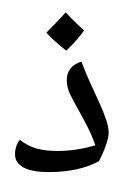

<svg xmlns="http://www.w3.org/2000/svg" viewBox="-20 -755 454 692"><path d="M156.2 -134.8Q95.2 -134.8 64.7 -151.4Q34.2 -168 34.2 -198.2Q34.2 -230.5 51.8 -251Q76.7 -230.5 108.6 -220.7Q140.6 -210.9 188 -210.9Q254.4 -210.9 323.7 -231.4Q308.1 -275.9 282.2 -323.2L248 -385.7Q232.9 -412.1 226.8 -430.2Q220.7 -448.2 220.7 -466.8Q220.7 -515.6 273.4 -533.2Q288.6 -492.2 305.7 -455.3Q322.8 -418.5 337.4 -386.2Q352.1 -354 361.8 -326.2Q371.6 -298.3 371.6 -275.4Q371.6 -260.7 362.3 -233.2Q353 -205.6 336.4 -173.8Q263.7 -134.8 156.2 -134.8ZM218.8 -572.3ZM214.4 -105.5ZM214.4 -83ZM283.2 -645.5Q259.8 -611.8 218.8 -572.3Q174.3 -607.4 147 -637.2Q198.2 -688.5 216.8 -710.4Q248.5 -675.8 283.2 -645.5ZM218.8 -562.5ZM216.8 -734.9Z"/></svg>

Font: Noto Naskh Arabic UI
Style: Regular
Weight: 400
Designer: Monotype Design team
Foundry: Monotype Imaging Inc.
Version: Version 1.05